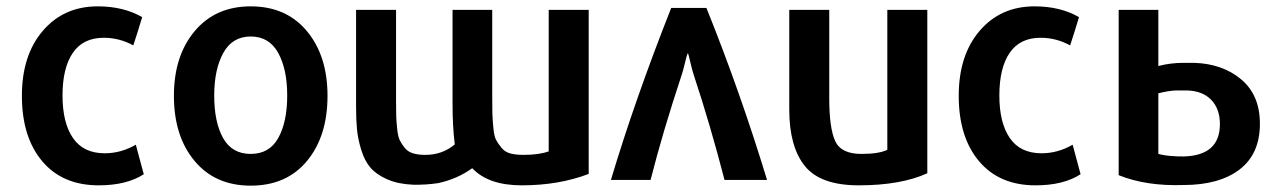

<svg xmlns="http://www.w3.org/2000/svg" viewBox="-20 -567 4014 605"><path d="M433 -18Q379 17 291 17Q177 17 113 -59Q49 -135 49 -265Q49 -393 115 -470Q181 -547 288 -547Q369 -547 428 -513Q413 -463 400 -424Q356 -448 307 -448Q242 -448 209.5 -400.5Q177 -353 177 -266Q177 -180 210 -132Q243 -84 310 -84Q361 -84 408 -111Z M1012 -265Q1012 -138 947.5 -60Q883 18 770 18Q658 18 593 -60Q528 -138 528 -265Q528 -391 593.5 -469Q659 -547 770 -547Q882 -547 947 -469Q1012 -391 1012 -265ZM655 -266Q655 -182 683 -132Q711 -82 770 -82Q829 -82 857 -132.5Q885 -183 885 -266Q885 -349 856.5 -400.5Q828 -452 770 -452Q712 -452 683.5 -400Q655 -348 655 -266Z M1102 -536H1228V-249Q1228 -216 1228.5 -200.5Q1229 -185 1231.5 -161Q1234 -137 1239.5 -125.5Q1245 -114 1255 -101.5Q1265 -89 1281 -84Q1297 -79 1320 -79Q1374 -79 1413 -112Q1406 -168 1406 -239V-536H1531V-263Q1531 -225 1531.5 -208.5Q1532 -192 1534.5 -165Q1537 -138 1543 -126.5Q1549 -115 1560 -101.5Q1571 -88 1588 -83.5Q1605 -79 1630 -79Q1678 -79 1709 -90V-536H1835V-19Q1741 17 1624 17Q1519 17 1468 -37Q1421 -3 1361 10Q1321 16 1281 15Q1234 13 1200 -2Q1166 -17 1147.5 -38.5Q1129 -60 1118.5 -94Q1108 -128 1105 -158Q1102 -188 1102 -230Z M1905 0Q1980 -251 2095 -542H2206Q2313 -276 2397 0H2263Q2218 -174 2166 -331Q2161 -346 2155.5 -370Q2150 -394 2148 -399H2147Q2145 -395 2142.5 -385.5Q2140 -376 2136 -359.5Q2132 -343 2128 -331Q2068 -150 2030 0Z M2902 -21Q2818 17 2686 17Q2565 17 2516 -44Q2467 -105 2467 -222V-536H2593V-257Q2593 -164 2611.5 -123Q2630 -82 2694 -82Q2750 -82 2776 -95V-536H2902Z M3385 -18Q3331 17 3243 17Q3129 17 3065 -59Q3001 -135 3001 -265Q3001 -393 3067 -470Q3133 -547 3240 -547Q3321 -547 3380 -513Q3365 -463 3352 -424Q3308 -448 3259 -448Q3194 -448 3161.5 -400.5Q3129 -353 3129 -266Q3129 -180 3162 -132Q3195 -84 3262 -84Q3313 -84 3360 -111Z M3505 -536H3630V-359Q3668 -369 3710 -369H3743Q3833 -366 3891.5 -316.5Q3950 -267 3950 -177Q3950 -82 3886 -33Q3822 16 3709 16Q3592 20 3505 -15ZM3824 -176Q3824 -224 3796.5 -252.5Q3769 -281 3719 -282Q3714 -282 3708.5 -282Q3703 -282 3696 -282Q3689 -282 3685 -282Q3662 -281 3630 -273V-82Q3653 -76 3678 -75Q3688 -74 3710 -74Q3824 -77 3824 -176Z"/></svg>

Font: Repo
Style: DemiBold
Weight: 600
Designer: Stefan Peev
Foundry: Context Ltd
Version: Version 001.000